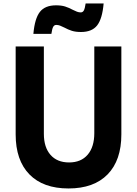

<svg xmlns="http://www.w3.org/2000/svg" viewBox="-20 -1068 790 1107"><path d="M232.9 -800V-296.6Q232.9 -218.7 271.2 -175.1Q309.5 -131.4 378.3 -131.4Q447.2 -131.4 485.4 -176Q523.7 -220.7 523.7 -300.5V-800H679.7V-293.1Q679.7 -143.9 600.5 -62.6Q521.2 18.6 375 18.6Q228.8 18.6 149.5 -62.6Q70.3 -143.9 70.3 -293.1V-800ZM303 -1037.3Q334 -1037.3 355.5 -1030.5Q377 -1023.6 399.3 -1011.6Q413.1 -1004.5 423.9 -1000.5Q434.7 -996.5 445.7 -996.5Q457.4 -996.5 463.6 -1008Q469.7 -1019.5 473.7 -1047.9H577.5Q569.8 -959.4 540 -921.4Q510.2 -883.5 447 -883.5Q416 -883.5 394.5 -890.3Q373 -897.2 350.7 -909.2Q336.9 -916.3 326.1 -920.3Q315.3 -924.3 304.3 -924.3Q292.6 -924.3 286.4 -912.8Q280.3 -901.3 276.3 -872.9H172.5Q180.2 -961.4 210 -999.4Q239.8 -1037.3 303 -1037.3Z"/></svg>

Font: Martian Mono VF sWd Rg
Style: Regular
Weight: 400
Width: 6
Monospace: yes
Designer: Roman Shamin
Foundry: Evil Martians
Version: Version 1.100